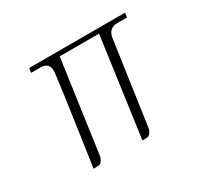

<svg xmlns="http://www.w3.org/2000/svg" viewBox="-87 -447 580 558"><g transform="rotate(-30 203.0 -167.5)"><path d="M66 -341H388L386 -326H352Q339 -326 330 -318Q321 -310 319 -292L281 -27Q280 -15 277 -8.5Q274 -2 270.5 1.5Q267 5 261 5.5Q255 6 246 6L292 -326H160L118 -27Q117 -15 114 -8.5Q111 -2 107.5 1.5Q104 5 97.5 5.5Q91 6 82 6Q88 -33 93 -69.5Q98 -106 103.5 -143Q109 -180 114 -216.5Q119 -253 124 -292Q126 -310 118 -318Q110 -326 97 -326H64Z"/></g></svg>

Font: Genos ExtraLight
Style: Italic
Weight: 250
Italic angle: -8°
Designer: Robert E. Leuschke
Foundry: Robert E. Leuschke
Version: Version 1.010